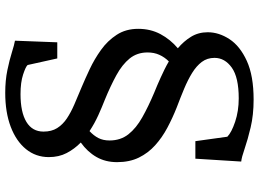

<svg xmlns="http://www.w3.org/2000/svg" viewBox="-144 -718 961 712"><g transform="rotate(-90 336.0 -361.5)"><path d="M169 -117 185.5 1.6Q201.3 17.1 241 30.5Q280.7 43.8 327.8 43.8Q405.6 43.8 441.8 18Q477.9 -7.9 477.9 -46Q477.9 -73.1 462.9 -93.1Q447.9 -113 422.1 -129Q396.3 -144.9 363.3 -158.7Q330.2 -172.5 293.7 -186.3Q255.1 -201.6 218.8 -220.9Q182.6 -240.2 153.8 -266.1Q125 -292 108.1 -326.5Q91.2 -361.1 91.2 -407.3Q91.2 -450.5 110.3 -483.8Q129.4 -517.2 164 -541.9Q139.9 -565.5 124.9 -594.4Q109.9 -623.2 109.9 -660.4Q109.9 -708.6 139.4 -745Q168.9 -781.4 222.5 -801.8Q276.2 -822.1 348.1 -822.1Q394.4 -822.1 432.7 -814.1Q471 -806.1 498.8 -797.3Q526.6 -788.5 541.6 -786L535.6 -629.1H475.8L451.4 -739.1Q445.4 -746.2 416.2 -755.8Q387 -765.4 343.6 -765.4Q276.5 -765.4 240.5 -743.6Q204.5 -721.9 204.5 -680.1Q204.5 -650.4 217.4 -629.7Q230.3 -609.1 252.9 -593.8Q275.6 -578.6 305.3 -565.8Q335.1 -553 368.5 -539.1Q399 -526.3 436.2 -508.8Q473.4 -491.3 507.3 -467Q541.3 -442.8 563.4 -408.8Q585.6 -374.9 585.6 -328.8Q585.6 -283.4 566 -246.5Q546.3 -209.7 513.5 -182Q539.5 -160.2 556.2 -133Q572.9 -105.8 572.9 -71.3Q572.9 -29.6 547.3 9.5Q521.7 48.6 466.6 73.8Q411.5 99 323.2 99Q266.3 99 220.1 88Q173.9 77 141.5 65.8Q109.1 54.5 93.4 53L104 -117ZM348.9 -269.6Q361.9 -264.4 376 -258.4Q390.1 -252.4 405 -245.6Q419.9 -238.9 435 -231.4Q450.2 -223.9 464.8 -215.4Q480.7 -231.4 489.3 -250.8Q498 -270.1 498 -294.3Q498 -333.1 475.5 -360.8Q453 -388.4 413.3 -410.1Q373.5 -431.9 321.7 -453.1Q308.7 -458.4 294.4 -464.2Q280.2 -470.1 265.3 -476.9Q250.4 -483.7 235.6 -491.8Q220.8 -500 206.3 -509.5Q189.6 -494.1 180.6 -476.6Q171.6 -459.1 171.6 -435.3Q171.6 -394.3 194.5 -365.3Q217.3 -336.4 257.4 -313.9Q297.5 -291.3 348.9 -269.6Z"/></g></svg>

Font: Merriweather 7pt Light
Style: Regular
Weight: 300
Designer: Eben Sorkin
Foundry: Eben Sorkin
Version: Version 2.200;gftools[0.9.31]